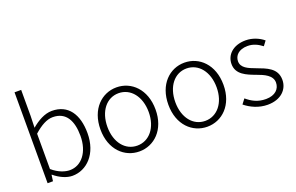

<svg xmlns="http://www.w3.org/2000/svg" viewBox="-96 -1180 2435 1578"><g transform="rotate(-20 1121.5 -391.0)"><path d="M314 13C439 13 549 -93 549 -275C549 -440 477 -547 335 -547C271 -547 208 -510 155 -465L158 -568V-795H100V0H147L154 -54H157C205 -13 264 13 314 13ZM310 -38C270 -38 213 -55 158 -103V-412C218 -466 273 -496 324 -496C442 -496 487 -403 487 -274C487 -132 412 -38 310 -38Z M900 13C1029 13 1141 -89 1141 -266C1141 -444 1029 -547 900 -547C771 -547 659 -444 659 -266C659 -89 771 13 900 13ZM900 -38C795 -38 720 -130 720 -266C720 -403 795 -496 900 -496C1005 -496 1081 -403 1081 -266C1081 -130 1005 -38 900 -38Z M1494 13C1623 13 1735 -89 1735 -266C1735 -444 1623 -547 1494 -547C1365 -547 1253 -444 1253 -266C1253 -89 1365 13 1494 13ZM1494 -38C1389 -38 1314 -130 1314 -266C1314 -403 1389 -496 1494 -496C1599 -496 1675 -403 1675 -266C1675 -130 1599 -38 1494 -38Z M2022 13C2140 13 2204 -57 2204 -139C2204 -242 2115 -271 2033 -302C1971 -325 1913 -348 1913 -406C1913 -454 1950 -498 2029 -498C2081 -498 2119 -477 2155 -450L2185 -490C2146 -523 2089 -547 2030 -547C1917 -547 1855 -481 1855 -403C1855 -311 1940 -279 2018 -250C2079 -228 2147 -199 2147 -136C2147 -81 2106 -36 2024 -36C1952 -36 1903 -64 1858 -102L1826 -60C1875 -20 1944 13 2022 13Z"/></g></svg>

Font: Noto Sans HK Light
Style: Regular
Weight: 300
Designer: Ryoko NISHIZUKA 西塚涼子 (kana, bopomofo & ideographs); Paul D. Hunt (Latin, Greek & Cyrillic); Sandoll Communications 산돌커뮤니
Foundry: Adobe
Version: Version 2.004;hotconv 1.0.118;makeotfexe 2.5.65603